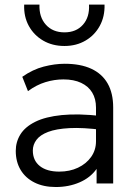

<svg xmlns="http://www.w3.org/2000/svg" viewBox="-20 -774 574 810"><path d="M215.5 15Q163.5 15 125.5 -4Q87.5 -23 67 -57.2Q46.5 -91.5 46.5 -137.5Q46.5 -175.5 66.2 -207.2Q86 -239 128.8 -260.2Q171.5 -281.5 240.5 -288.5Q309.5 -295.5 408.5 -284.5L411 -226Q329.5 -236.5 273.2 -233.5Q217 -230.5 183 -217.5Q149 -204.5 133.8 -184Q118.5 -163.5 118.5 -139Q118.5 -97 148 -73.5Q177.5 -50 230 -50Q274 -50 309 -66.5Q344 -83 364.5 -112Q385 -141 385 -178.5V-320Q385 -357 369 -383.5Q353 -410 322.2 -424.5Q291.5 -439 247.5 -439Q209.5 -439 171.8 -427.5Q134 -416 98 -389.5L74 -450Q118 -481 164.5 -493Q211 -505 253 -505Q319.5 -505 365 -484Q410.5 -463 434 -422Q457.5 -381 457.5 -320.5V0H387.5V-61.5Q361.5 -24.5 316 -4.8Q270.5 15 215.5 15ZM252 -580Q201 -580 162 -602.8Q123 -625.5 101.5 -664.8Q80 -704 82 -754.5H146.5Q144.5 -702 173.5 -669.8Q202.5 -637.5 252 -637.5Q301.5 -637.5 330 -669.8Q358.5 -702 355.5 -754.5H421Q422.5 -704.5 401 -665Q379.5 -625.5 340.8 -602.8Q302 -580 252 -580Z"/></svg>

Font: Geologica Roman ExtraLight
Style: Regular
Weight: 250
Designer: Sindre Bremnes, Frode Helland
Foundry: Monokrom Skriftforlag AS
Version: Version 1.010;gftools[0.9.28]